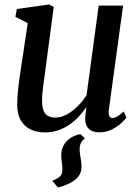

<svg xmlns="http://www.w3.org/2000/svg" viewBox="-20 -579 622 854"><path d="M338.5 18 358 37Q345 45 339 59Q333 73 334.5 94Q336 111.5 339.2 127Q342.5 142.5 342.5 163.5Q342.5 189 328 206.8Q313.5 224.5 289.5 236.2Q265.5 248 237.5 255L212.5 225Q232.5 217.5 245 207.5Q257.5 197.5 257.5 174Q257.5 160 255 144Q252.5 128 252.5 110Q252.5 90 260 73.8Q267.5 57.5 280 45.8Q292.5 34 308 26.8Q323.5 19.5 338.5 18ZM180 10Q147 10 119 -2Q91 -14 73.8 -41.5Q56.5 -69 56.5 -115.5Q56.5 -132 58 -153.5Q59.5 -175 62.5 -199Q65.5 -223 68.8 -246.5Q72 -270 75.5 -291L103.5 -476L48.5 -504L55 -539L198 -559L219 -548L184.5 -288.5Q182 -267.5 179 -246.2Q176 -225 173.2 -204.5Q170.5 -184 168.8 -165.8Q167 -147.5 167 -133Q167 -103 174 -86.2Q181 -69.5 194.5 -62.8Q208 -56 227 -56Q252 -56 277.8 -70.2Q303.5 -84.5 326.2 -107.2Q349 -130 365 -155.5L419 -554H527.5L464 -90Q461.5 -71.5 466.2 -62.8Q471 -54 480 -54Q489.5 -54 501 -60.5Q512.5 -67 530 -83L542 -56.5Q537 -48 520.2 -32.2Q503.5 -16.5 478.5 -3.5Q453.5 9.5 422.5 9.5Q389.5 9.5 374 -7Q358.5 -23.5 359 -50.5Q359 -53 359.2 -58.5Q359.5 -64 360.5 -71.2Q361.5 -78.5 362.2 -86Q363 -93.5 364 -99.5L362.5 -100.5Q348 -79.5 329.5 -59.8Q311 -40 288.2 -24.2Q265.5 -8.5 238.5 0.8Q211.5 10 180 10Z"/></svg>

Font: Merriweather 36pt Medium
Style: Italic
Weight: 500
Italic angle: -7.8°
Version: Version 2.101